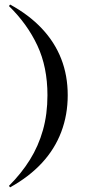

<svg xmlns="http://www.w3.org/2000/svg" viewBox="-20 -651 408 825"><path d="M23.4 154 18.5 147.6Q71.8 94.4 108.5 35.5Q145.2 -23.4 164.5 -91.9Q183.9 -160.5 183.9 -241.9Q183.9 -362.9 140.7 -455.2Q97.6 -547.6 18.5 -625L23.4 -631.5Q104.8 -587.1 160.1 -528.2Q215.3 -469.4 243.1 -398Q271 -326.6 271 -241.9Q271 -157.3 243.1 -83.9Q215.3 -10.5 160.1 49.2Q104.8 108.9 23.4 154Z"/></svg>

Font: Playfair 144pt SemiCondensed SemiBold
Style: Regular
Weight: 600
Width: 4
Designer: Claus Eggers Sørensen
Foundry: Claus Eggers Sørensen
Version: Version 2.203